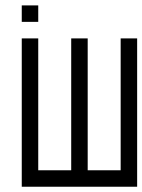

<svg xmlns="http://www.w3.org/2000/svg" viewBox="-20 -708 540 728"><path d="M125 -625V-687.5H62.5V-625ZM62.5 -562.5V0H500V-562.5H437.5Q437.5 -562.5 437.5 -62.5H312.5Q312.5 -62.5 312.5 -562.5H250Q250 -562.5 250 -62.5H125Q125 -62.5 125 -562.5Z"/></svg>

Font: UnifontExMono
Style: Regular
Weight: 500
Version: Version 15.0.06